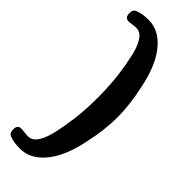

<svg xmlns="http://www.w3.org/2000/svg" viewBox="-305 -793 991 991"><g transform="rotate(45 191.0 -297.0)"><path d="M322.3 -95.7Q295.9 33.2 238.3 103Q180.7 172.9 106 172.9Q58.1 172.9 30.8 161.6Q19 157.7 14.4 149.9Q9.8 142.1 9.8 127Q9.8 94.2 36.6 94.2Q44.4 94.2 60.8 96.4Q77.1 98.6 88.9 98.6Q106.9 98.6 120.8 88.6Q134.8 78.6 148.4 53.5Q162.1 28.3 173.1 -18.3Q184.1 -64.9 193.4 -133.8Q203.1 -210 203.1 -296.9Q203.1 -383.8 193.4 -460Q184.1 -528.8 173.1 -575.4Q162.1 -622.1 148.4 -647.2Q134.8 -672.4 120.8 -682.6Q106.9 -692.9 88.9 -692.9Q77.1 -692.9 60.8 -690.4Q44.4 -688 36.6 -688Q9.8 -688 9.8 -721.2Q9.8 -736.3 14.4 -743.9Q19 -751.5 30.8 -755.4Q59.1 -767.1 106 -767.1Q180.7 -767.1 238.3 -697.5Q295.9 -627.9 322.3 -499Q346.7 -388.7 346.7 -296.9Q346.7 -205.1 322.3 -95.7Z"/></g></svg>

Font: Cooper*
Style: Bold
Weight: 700
Designer: Owen Earl
Foundry: indestructible type*
Version: Version 0.001